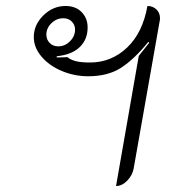

<svg xmlns="http://www.w3.org/2000/svg" viewBox="-20 -613 573 642"><path d="M444 -426Q462 -449 479 -470L476 -473Q429 -415 385 -386.5Q341 -358 275 -358Q229 -358 187 -375.5Q145 -393 119 -423.5Q93 -454 93 -489Q93 -530 125 -561.5Q157 -593 199 -593Q233 -593 253 -572.5Q273 -552 273 -521Q273 -481 246.5 -455.5Q220 -430 170 -425L169 -421Q192 -421 205 -422Q218 -412 235.5 -408Q253 -404 281 -404Q352 -404 404.5 -453.5Q457 -503 473 -593Q491 -593 503 -581.5Q515 -570 515 -552Q515 -546 514 -543L427 -50Q423 -27 405.5 -9Q388 9 368 9ZM231 -514Q231 -530 220 -541Q209 -552 192 -552Q169 -552 152 -535.5Q135 -519 135 -497Q135 -481 146 -469.5Q157 -458 175 -458Q197 -458 214 -475Q231 -492 231 -514Z"/></svg>

Font: K2D Thin
Style: Italic
Weight: 100
Italic angle: -10°
Designer: Katatrad Aksorn Co.,Ltd.
Foundry: Cadson Demak Co.,Ltd.
Version: Version 1.000; ttfautohint (v1.6)